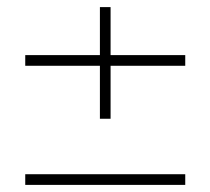

<svg xmlns="http://www.w3.org/2000/svg" viewBox="-20 -520 592 540"><path d="M51 -30H501V0H51ZM291 -186H261V-335H51V-365H261V-500H291V-365H501V-335H291Z"/></svg>

Font: Metropolitano Thin
Style: Regular
Weight: 250
Designer: Fonts by Alex Slobzheninov & Chris M. Simpson / Changes by Cristiano Sobral
Foundry: Fonts by Alex Slobzheninov & Chris M. Simpson / Changes by Cristiano Sobral
Version: Version 1.00;August 30, 2020;FontCreator 13.0.0.2681 64-bit